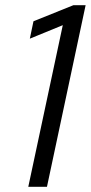

<svg xmlns="http://www.w3.org/2000/svg" viewBox="-20 -720 350 740"><path d="M89 0 222 -623 95 -571 109 -638 263 -700H310L161 0Z"/></svg>

Font: Red Hat Display
Style: Italic
Weight: 400
Italic angle: -12°
Designer: Pentagram, MCKL
Foundry: Pentagram, MCKL
Version: Version 1.023; ttfautohint (v1.8.3)